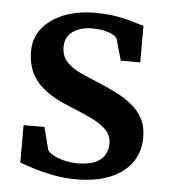

<svg xmlns="http://www.w3.org/2000/svg" viewBox="-46 -610 592 663"><g transform="rotate(5 250.0 -279.0)"><path d="M242 11Q201 11 162.2 3.5Q123.5 -4 92.8 -13.8Q62 -23.5 45 -30V-159.5H117.5L137.5 -81Q143.5 -72 159.2 -63.5Q175 -55 196.8 -49.8Q218.5 -44.5 241.5 -44.5Q278.5 -44.5 301.5 -54.2Q324.5 -64 335.2 -81.5Q346 -99 346 -122Q346 -150 327 -169.2Q308 -188.5 273.8 -204.8Q239.5 -221 192.5 -240Q145.5 -259 113.5 -283Q81.5 -307 65 -339.5Q48.5 -372 48.5 -417Q48.5 -462 75.2 -495.8Q102 -529.5 149.2 -548.5Q196.5 -567.5 257 -567.5Q302 -567.5 335.2 -561.2Q368.5 -555 391.5 -547.8Q414.5 -540.5 427.5 -537.5V-410.5H360L339 -485Q334.5 -493 322.2 -499.2Q310 -505.5 292.8 -509.2Q275.5 -513 256.5 -513Q227 -513.5 204.8 -504.8Q182.5 -496 170.8 -480Q159 -464 159 -442.5Q159 -409.5 177.5 -389.5Q196 -369.5 225.8 -356Q255.5 -342.5 288 -329Q320.5 -315.5 351.2 -300.2Q382 -285 406.8 -265.2Q431.5 -245.5 446 -218Q460.5 -190.5 460.5 -152.5Q460.5 -104.5 435.5 -67.8Q410.5 -31 361.5 -10Q312.5 11 242 11Z"/></g></svg>

Font: Merriweather SemiBold
Style: Regular
Weight: 600
Version: Version 2.100